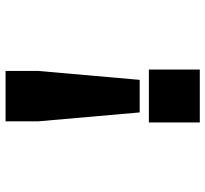

<svg xmlns="http://www.w3.org/2000/svg" viewBox="-44 -552 738 690"><g transform="rotate(90 325.0 -207.0)"><path d="M230 -556H420V-373H230ZM384 -340 416 24V142H235V24L267 -340Z"/></g></svg>

Font: Azeret Mono Thin
Style: Bold
Weight: 700
Version: Version 1.002